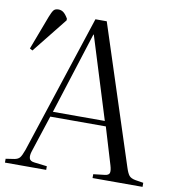

<svg xmlns="http://www.w3.org/2000/svg" viewBox="-83 -811 809 885"><g transform="rotate(10 321.0 -369.0)"><path d="M-1 0V-18L39 -24Q56 -27 64 -36.5Q72 -46 82 -74L295 -723H348L559 -75Q567 -50 575.5 -39.5Q584 -29 605 -25L643 -19V0H409V-18L461 -24Q481 -26 484 -37.5Q487 -49 480 -72L428 -245H168L112 -74Q105 -53 108.5 -39.5Q112 -26 134 -24L192 -17V0ZM176 -269H419L300 -652H298ZM34 -531 21 -538 81 -697Q90 -720 97 -729Q104 -738 120 -738Q133 -738 143.5 -730Q154 -722 165 -703V-695Z"/></g></svg>

Font: Literata 60pt Light
Style: Regular
Weight: 300
Designer: Latin by Veronika Burian and Jose Scaglione. Greek by Irene Vlachou. Cyrillic by Vera Evstafieva.
Foundry: TypeTogether
Version: Version 3.103;gftools[0.9.29]